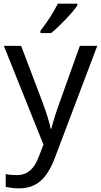

<svg xmlns="http://www.w3.org/2000/svg" viewBox="-20 -786 550 1046"><path d="M84 240.2Q47.4 240.2 11.2 231.9V162.1Q35.6 168 73.7 168Q152.8 168 189 73.2L216.8 2L1 -536.1H95.2L210.9 -231Q247.6 -131.3 255.9 -85H259.8Q273.4 -141.1 306.2 -231.9L415 -536.1H509.8L278.8 74.2Q245.1 163.1 198.7 201.7Q152.3 240.2 84 240.2ZM401.4 -766.1V-755.9Q379.9 -724.6 334.5 -677.2Q289.1 -629.9 258.3 -606H200.2V-618.2Q254.9 -687.5 295.4 -766.1Z"/></svg>

Font: NotoSans
Style: Regular
Weight: 400
Designer: Monotype Design team
Foundry: Monotype Imaging Inc.
Version: Version 1.04